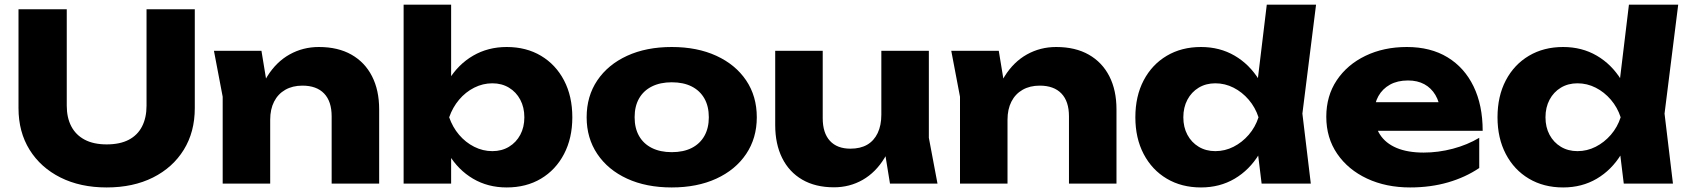

<svg xmlns="http://www.w3.org/2000/svg" viewBox="-20 -790 7258 826"><path d="M267.2 -335.2Q267.2 -283.8 286.7 -246.5Q306.2 -209.2 344.4 -189Q382.6 -168.8 438.8 -168.8Q496 -168.8 534 -188.7Q572 -208.6 591.2 -246.2Q610.4 -283.8 610.4 -335.2V-750H818V-324.8Q818 -222.2 770.6 -145.6Q723.2 -69 638.1 -26.3Q553 16.4 438.8 16.4Q325.6 16.4 240.3 -26.3Q155 -69 107.3 -145.6Q59.6 -222.2 59.6 -324.8V-750H267.2Z M900.4 -571.4H1104.8L1142.4 -342.8V0H938V-373.8ZM1351.8 -587.8Q1434.2 -587.8 1492 -554.9Q1549.8 -522 1580.5 -461.9Q1611.2 -401.8 1611.2 -319.6V0H1406.8V-289.6Q1406.8 -354 1374.3 -387.8Q1341.8 -421.6 1281 -421.6Q1238.6 -421.6 1207.3 -403.7Q1176 -385.8 1159.2 -352.9Q1142.4 -320 1142.4 -274.8L1079 -307.6Q1091 -399.2 1129.8 -461.5Q1168.6 -523.8 1226 -555.8Q1283.4 -587.8 1351.8 -587.8Z M1716.4 -770H1920.8V-405.2L1894.2 -352.6V-208.6L1920.8 -158.8V0H1716.4ZM1855 -285.4Q1868.6 -377.8 1909.9 -445.5Q1951.2 -513.2 2015.4 -550.5Q2079.6 -587.8 2159.8 -587.8Q2244 -587.8 2307.4 -550Q2370.8 -512.2 2406.5 -444.2Q2442.2 -376.2 2442.2 -285.4Q2442.2 -195.6 2406.5 -127.4Q2370.8 -59.2 2307.4 -21.4Q2244 16.4 2159.8 16.4Q2079 16.4 2015.1 -21.2Q1951.2 -58.8 1910.2 -126.7Q1869.2 -194.6 1855 -285.4ZM2235.8 -285.4Q2235.8 -328 2218.3 -361Q2200.8 -394 2169.7 -412.8Q2138.6 -431.6 2098.2 -431.6Q2057.2 -431.6 2020 -412.8Q1982.8 -394 1955 -361Q1927.2 -328 1912.4 -285.4Q1927.2 -242.8 1955 -210.1Q1982.8 -177.4 2020 -158.6Q2057.2 -139.8 2098.2 -139.8Q2138.6 -139.8 2169.7 -158.6Q2200.8 -177.4 2218.3 -210.1Q2235.8 -242.8 2235.8 -285.4Z M2869.7 16.4Q2760.2 16.4 2677.9 -21.4Q2595.6 -59.2 2549.7 -127.5Q2503.8 -195.8 2503.8 -285.5Q2503.8 -376.2 2549.7 -444.2Q2595.6 -512.2 2678 -550Q2760.4 -587.8 2869.9 -587.8Q2979.4 -587.8 3061.7 -550Q3144 -512.2 3189.9 -444.3Q3235.8 -376.4 3235.8 -285.5Q3235.8 -195.6 3189.9 -127.4Q3144 -59.2 3061.6 -21.4Q2979.2 16.4 2869.7 16.4ZM2869.9 -135.4Q2920.2 -135.4 2955.7 -153.4Q2991.2 -171.4 3010.3 -205.1Q3029.4 -238.9 3029.4 -285.4Q3029.4 -332.8 3010.3 -366.4Q2991.2 -400 2955.7 -418Q2920.2 -436 2869.9 -436Q2820.4 -436 2784.4 -418Q2748.4 -400 2729.3 -366.4Q2710.2 -332.8 2710.2 -285.7Q2710.2 -238.6 2729.3 -205Q2748.4 -171.4 2784.4 -153.4Q2820.4 -135.4 2869.9 -135.4Z M3567.8 15.8Q3488 15.8 3431.4 -17.1Q3374.8 -50 3344.9 -110.3Q3315 -170.6 3315 -251.8V-571.4H3519.4V-281.4Q3519.4 -218 3550.3 -184.2Q3581.2 -150.4 3638.6 -150.4Q3681.6 -150.4 3710.9 -167.5Q3740.2 -184.6 3755.9 -217.7Q3771.6 -250.8 3771.6 -296.6L3834.6 -263.8Q3823.6 -173.2 3785.5 -110.7Q3747.4 -48.2 3691.3 -16.2Q3635.2 15.8 3567.8 15.8ZM3808.8 0 3771.6 -228.6V-571.4H3976V-197.2L4013.2 0Z M4072.4 -571.4H4276.8L4314.4 -342.8V0H4110V-373.8ZM4523.8 -587.8Q4606.2 -587.8 4664 -554.9Q4721.8 -522 4752.5 -461.9Q4783.2 -401.8 4783.2 -319.6V0H4578.8V-289.6Q4578.8 -354 4546.3 -387.8Q4513.8 -421.6 4453 -421.6Q4410.6 -421.6 4379.3 -403.7Q4348 -385.8 4331.2 -352.9Q4314.4 -320 4314.4 -274.8L4251 -307.6Q4263 -399.2 4301.8 -461.5Q4340.6 -523.8 4398 -555.8Q4455.4 -587.8 4523.8 -587.8Z M5407.6 0 5381.4 -214.4 5416.4 -283.8 5381.8 -372.2 5429.8 -770H5641.8L5583 -301.2L5619.2 0ZM5451.6 -285.4Q5438 -194.6 5396.7 -126.7Q5355.4 -58.8 5291.5 -21.2Q5227.6 16.4 5146.8 16.4Q5063.2 16.4 4999.5 -21.4Q4935.8 -59.2 4900.1 -127.4Q4864.4 -195.6 4864.4 -285.4Q4864.4 -376.2 4900.1 -444.2Q4935.8 -512.2 4999.5 -550Q5063.2 -587.8 5146.8 -587.8Q5227.6 -587.8 5291.5 -550.5Q5355.4 -513.2 5397.2 -445.5Q5439 -377.8 5451.6 -285.4ZM5070.8 -285.4Q5070.8 -242.8 5088.3 -210.1Q5105.8 -177.4 5136.9 -158.6Q5168 -139.8 5208.4 -139.8Q5249.8 -139.8 5286.8 -158.6Q5323.8 -177.4 5352.1 -210.1Q5380.4 -242.8 5394.2 -285.4Q5380.4 -328 5352.1 -361Q5323.8 -394 5286.8 -412.8Q5249.8 -431.6 5208.4 -431.6Q5168 -431.6 5136.9 -412.8Q5105.8 -394 5088.3 -361Q5070.8 -328 5070.8 -285.4Z M6046.6 16.4Q5942.8 16.4 5861.3 -21.7Q5779.8 -59.8 5732.8 -128.3Q5685.8 -196.8 5685.8 -287.6Q5685.8 -377.4 5730.9 -444.8Q5776 -512.2 5854.6 -550Q5933.2 -587.8 6032.4 -587.8Q6134.6 -587.8 6207.4 -543.5Q6280.2 -499.2 6319.4 -418.3Q6358.6 -337.4 6358.6 -227.4H5851.4V-350.4H6243.8L6177 -307.4Q6173.4 -350.8 6155.3 -381.2Q6137.2 -411.6 6107.6 -427.7Q6078 -443.8 6037.2 -443.8Q5992.2 -443.8 5959.9 -425.9Q5927.6 -408 5909.9 -376.4Q5892.2 -344.8 5892.2 -303.4Q5892.2 -249.4 5916.5 -211.5Q5940.8 -173.6 5988.2 -153.6Q6035.6 -133.6 6104.6 -133.6Q6167.8 -133.6 6230.4 -150.2Q6293 -166.8 6343.8 -197.2V-67.2Q6284.6 -27.2 6209.5 -5.4Q6134.4 16.4 6046.6 16.4Z M6965.6 0 6939.4 -214.4 6974.4 -283.8 6939.8 -372.2 6987.8 -770H7199.8L7141 -301.2L7177.2 0ZM7009.6 -285.4Q6996 -194.6 6954.7 -126.7Q6913.4 -58.8 6849.5 -21.2Q6785.6 16.4 6704.8 16.4Q6621.2 16.4 6557.5 -21.4Q6493.8 -59.2 6458.1 -127.4Q6422.4 -195.6 6422.4 -285.4Q6422.4 -376.2 6458.1 -444.2Q6493.8 -512.2 6557.5 -550Q6621.2 -587.8 6704.8 -587.8Q6785.6 -587.8 6849.5 -550.5Q6913.4 -513.2 6955.2 -445.5Q6997 -377.8 7009.6 -285.4ZM6628.8 -285.4Q6628.8 -242.8 6646.3 -210.1Q6663.8 -177.4 6694.9 -158.6Q6726 -139.8 6766.4 -139.8Q6807.8 -139.8 6844.8 -158.6Q6881.8 -177.4 6910.1 -210.1Q6938.4 -242.8 6952.2 -285.4Q6938.4 -328 6910.1 -361Q6881.8 -394 6844.8 -412.8Q6807.8 -431.6 6766.4 -431.6Q6726 -431.6 6694.9 -412.8Q6663.8 -394 6646.3 -361Q6628.8 -328 6628.8 -285.4Z"/></svg>

Font: Unbounded
Style: Regular
Weight: 400
Designer: Luke Prowse, Jean-Baptiste Morizot, Fátima Lázaro, Florian Runge
Foundry: NaN
Version: Version 1.701;gftools[0.9.28.dev5+ged2979d]